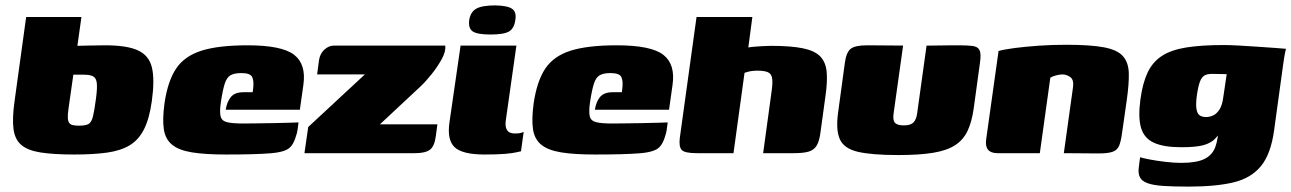

<svg xmlns="http://www.w3.org/2000/svg" viewBox="-20 -568 4789 712"><path d="M256 5Q179 5 131 -2.5Q83 -10 59 -30.5Q35 -51 30 -90Q25 -129 34 -193L77 -505H282L267 -398Q274 -398 284 -398.5Q294 -399 306.5 -399Q319 -399 335 -399.5Q351 -400 370 -400Q451 -400 492 -381Q533 -362 543.5 -317Q554 -272 543 -193Q534 -128 514 -88.5Q494 -49 460.5 -29Q427 -9 376.5 -2Q326 5 256 5ZM273 -102Q297 -102 308 -108Q319 -114 324.5 -135.5Q330 -157 336 -203Q341 -241 339 -259.5Q337 -278 326 -284.5Q315 -291 291 -291Q286 -291 281 -291Q276 -291 271.5 -291Q267 -291 262 -291Q257 -291 252 -291L234 -165Q231 -144 231.5 -131.5Q232 -119 236.5 -112.5Q241 -106 250 -104Q259 -102 273 -102Z M818 5Q740 5 691.5 -3Q643 -11 618 -31.5Q593 -52 587.5 -89Q582 -126 590 -185Q602 -267 633 -313.5Q664 -360 727 -380Q790 -400 898 -400Q1025 -400 1070.5 -365Q1116 -330 1105 -253L1092 -161H817Q821 -189 835.5 -207.5Q850 -226 883 -226H917L919 -242Q922 -268 915 -282.5Q908 -297 875 -297Q849 -297 835 -289Q821 -281 813.5 -258Q806 -235 799 -189Q794 -154 798 -137Q802 -120 821.5 -115Q841 -110 881 -110Q897 -110 929 -110.5Q961 -111 996 -111.5Q1031 -112 1057 -113Q1083 -114 1087 -114L1084 -91Q1082 -74 1074.5 -53.5Q1067 -33 1056 -22Q1039 -4 982.5 0.5Q926 5 818 5Z M1389 -107H1602L1596 -62Q1591 -25 1574 -12.5Q1557 0 1519 0H1109L1123 -97L1333 -292H1156L1163 -345Q1167 -370 1183.5 -384.5Q1200 -399 1218 -399H1631Q1634 -378 1618.5 -349.5Q1603 -321 1581 -293.5Q1559 -266 1540 -248Z M1777 5Q1695 5 1666 -22Q1637 -49 1647 -116L1688 -399H1895L1856 -124Q1852 -99 1860 -86Q1868 -73 1889 -73Q1906 -73 1913 -75.5Q1920 -78 1922 -79L1912 -7Q1907 -6 1894 -3Q1881 0 1853.5 2.5Q1826 5 1777 5ZM1799 -440Q1750 -440 1733 -451.5Q1716 -463 1720 -494Q1725 -524 1746.5 -536Q1768 -548 1817 -548Q1863 -547 1879.5 -535Q1896 -523 1891 -494Q1887 -463 1868 -451.5Q1849 -440 1799 -440Z M2187 5Q2109 5 2060.5 -3Q2012 -11 1987 -31.5Q1962 -52 1956.5 -89Q1951 -126 1959 -185Q1971 -267 2002 -313.5Q2033 -360 2096 -380Q2159 -400 2267 -400Q2394 -400 2439.5 -365Q2485 -330 2474 -253L2461 -161H2186Q2190 -189 2204.5 -207.5Q2219 -226 2252 -226H2286L2288 -242Q2291 -268 2284 -282.5Q2277 -297 2244 -297Q2218 -297 2204 -289Q2190 -281 2182.5 -258Q2175 -235 2168 -189Q2163 -154 2167 -137Q2171 -120 2190.5 -115Q2210 -110 2250 -110Q2266 -110 2298 -110.5Q2330 -111 2365 -111.5Q2400 -112 2426 -113Q2452 -114 2456 -114L2453 -91Q2451 -74 2443.5 -53.5Q2436 -33 2425 -22Q2408 -4 2351.5 0.5Q2295 5 2187 5Z M2564 0Q2518 0 2507.5 -12.5Q2497 -25 2501 -57L2563 -505H2770L2755 -392Q2766 -394 2780 -395Q2794 -396 2809.5 -397Q2825 -398 2839 -398Q2913 -398 2957 -389Q3001 -380 3021.5 -359Q3042 -338 3045.5 -302Q3049 -266 3041 -211L3023 -80Q3019 -46 3009 -29Q2999 -12 2979.5 -6Q2960 0 2924 0H2810L2842 -234Q2846 -264 2843 -279.5Q2840 -295 2827 -300.5Q2814 -306 2787 -306Q2779 -306 2770.5 -305Q2762 -304 2754.5 -302Q2747 -300 2741 -298L2700 0Z M3329 -399 3294 -149Q3290 -123 3298.5 -113Q3307 -103 3332 -103Q3357 -103 3367.5 -114Q3378 -125 3381 -147L3416 -399Q3417 -399 3434 -399Q3451 -399 3473.5 -399.5Q3496 -400 3514.5 -400Q3533 -400 3537 -400Q3568 -400 3587 -397.5Q3606 -395 3612.5 -382Q3619 -369 3614 -335L3591 -167Q3584 -117 3568.5 -83.5Q3553 -50 3522.5 -30Q3492 -10 3441 -1.5Q3390 7 3312 7Q3213 7 3161.5 -5Q3110 -17 3094.5 -51.5Q3079 -86 3088 -151L3113 -335Q3118 -373 3134 -386.5Q3150 -400 3195 -400Q3229 -400 3262 -399.5Q3295 -399 3329 -399Z M3679 0Q3630 0 3637 -51L3683 -379Q3705 -385 3743.5 -390Q3782 -395 3831.5 -398.5Q3881 -402 3934 -402Q4024 -402 4074 -392.5Q4124 -383 4144.5 -359.5Q4165 -336 4166 -296Q4167 -256 4158 -194L4141 -75Q4137 -45 4130.5 -28.5Q4124 -12 4107 -5.5Q4090 1 4054 1L3925 0L3959 -244Q3963 -272 3949 -282Q3935 -292 3920 -292Q3910 -292 3896.5 -288.5Q3883 -285 3875 -280L3836 0Z M4388 124Q4331 124 4294 121.5Q4257 119 4236 111.5Q4215 104 4207.5 90Q4200 76 4203 53Q4204 46 4205.5 33Q4207 20 4208 15Q4216 18 4241.5 23Q4267 28 4300 32Q4333 36 4360 36Q4417 36 4446.5 21.5Q4476 7 4487 -23.5Q4498 -54 4499 -101L4517 -98Q4502 -70 4486 -53.5Q4470 -37 4442 -29.5Q4414 -22 4361 -22Q4296 -22 4259.5 -38.5Q4223 -55 4211.5 -93.5Q4200 -132 4209 -199Q4217 -259 4235.5 -298.5Q4254 -338 4288.5 -360.5Q4323 -383 4379 -392Q4435 -401 4519 -401Q4541 -401 4576 -399Q4611 -397 4647.5 -394.5Q4684 -392 4712 -390Q4740 -388 4749 -387Q4748 -385 4746 -375.5Q4744 -366 4742 -353.5Q4740 -341 4738 -326L4705 -86Q4693 3 4656 48Q4619 93 4553.5 108.5Q4488 124 4388 124ZM4453 -134Q4465 -134 4478 -139.5Q4491 -145 4502 -161.5Q4513 -178 4517 -212L4529 -293Q4523 -293 4506 -293.5Q4489 -294 4474 -294Q4457 -294 4446.5 -288Q4436 -282 4429.5 -264.5Q4423 -247 4418 -212Q4414 -180 4417 -163Q4420 -146 4429 -140Q4438 -134 4453 -134Z"/></svg>

Font: Genos Black
Style: Italic
Weight: 900
Italic angle: -8°
Version: Version 1.010